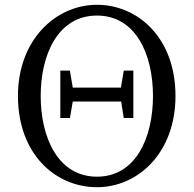

<svg xmlns="http://www.w3.org/2000/svg" viewBox="-20 -766 809 802"><path d="M497 -471 485 -400H284L272 -471H232V-273H272L284 -342H486L497 -273H537V-471ZM385 -28C222 -28 150 -192 150 -365C150 -538 222 -701 385 -701C548 -701 619 -538 619 -365C619 -192 548 -28 385 -28ZM385 -746C214 -746 55 -601 55 -365C55 -121 213 16 385 16C557 16 713 -128 713 -365C713 -609 555 -746 385 -746Z"/></svg>

Font: Noto Serif CJK JP
Style: Regular
Weight: 400
Designer: Ryoko NISHIZUKA 西塚涼子 (kana & ideographs); Frank Grießhammer (Latin, Greek & Cyrillic); Wenlong ZHANG 张文龙 (bopomofo); San
Foundry: Adobe Systems Incorporated
Version: Version 1.000;PS 1;hotconv 16.6.53;makeotf.lib2.5.65590